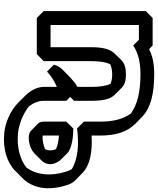

<svg xmlns="http://www.w3.org/2000/svg" viewBox="66 -670 805 978"><g transform="rotate(90 469.0 -180.5)"><path d="M220 -35H107V-485H182L211 -456C245 -479 292 -493 357 -493C447 -493 513 -477 558 -444C586 -405 599 -355 599 -287V-205L634 -170C714 -181 793 -174 841 -143C845 -137 848 -130 851 -122C881 -33 869 40 832 89C788 122 728 137 659 131C611 126 559 105 521 75C504 52 493 27 493 0V-115L473 -135L493 -155V-244C493 -302 484 -340 463 -361L428 -396L427 -397C411 -413 389 -419 358 -419C326 -419 302 -412 286 -396L251 -360C230 -338 220 -301 220 -244ZM255 35 291 0V-244C291 -286 296 -317 307 -339C320 -345 338 -349 358 -349C378 -349 394 -346 407 -340C417 -318 422 -286 422 -244V-172C404 -162 388 -148 374 -135L373 -134L337 -99C333 -95 330 -92 327 -88C318 -76 312 -64 309 -52L344 -17C368 -39 393 -55 422 -67V0C423 35 440 66 466 93L467 94L502 129C542 169 603 196 659 201C738 208 806 188 851 144V143L887 108C937 58 955 -22 921 -122C916 -138 908 -151 897 -162L861 -197C821 -237 749 -249 670 -244V-287C670 -366 652 -424 613 -463V-464L577 -499C532 -544 460 -563 357 -563C303 -563 263 -554 230 -537L211 -555H71L36 -520V0L71 35ZM599 -115V0C599 13 603 23 609 29L645 64L646 65C669 86 718 73 738 63C746 59 754 54 761 47L796 12C816 -8 827 -40 799 -80C798 -82 797 -83 796 -84L760 -120L759 -121C734 -145 670 -151 634 -151ZM670 -78C692 -76 718 -72 739 -63C748 -43 747 -23 740 -8C740 -8 739 -7 738 -7C724 0 694 8 670 5V0Z"/></g></svg>

Font: Hussar Press
Style: Bold
Weight: 700
Foundry: Cannot Into Space Fonts
Version: Version 1.43